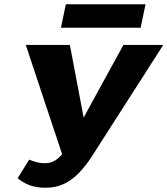

<svg xmlns="http://www.w3.org/2000/svg" viewBox="-20 -869 786 901"><path d="M194 12Q148 12 115 -1.5Q82 -15 63 -33L117 -120Q133 -113 151.5 -108Q170 -103 190 -103Q216 -103 236 -114.5Q256 -126 275.5 -150Q295 -174 316 -214L559 -658H746L413 -138Q382 -90 349.5 -56.5Q317 -23 279 -5.5Q241 12 194 12ZM284 -108 101 -658H308L397 -188ZM266 -739 289 -849H663L640 -739Z"/></svg>

Font: Ysabeau Black
Style: Italic
Weight: 900
Italic angle: -12°
Version: Version 2.000;gftools[0.9.27.dev2+g8671c4b]